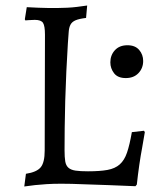

<svg xmlns="http://www.w3.org/2000/svg" viewBox="-20 -666 573 696"><path d="M202 0Q173 0 149 1.5Q125 3 107 5Q86 8 68 10L74 -36Q113 -42 127.5 -59.5Q142 -77 142 -120L143 -540Q143 -572 136 -583Q129 -594 106 -594Q101 -594 95 -593.5Q89 -593 84 -593Q78 -592 72 -592L70 -596L77 -640Q99 -639 119 -638Q136 -637 155.5 -637Q175 -637 189 -637Q205 -637 224 -638Q243 -639 259 -641Q277 -643 296 -646L292 -601Q267 -598 254 -592.5Q241 -587 235.5 -576.5Q230 -566 229 -549.5Q228 -533 226 -508Q223 -461 220.5 -407.5Q218 -354 216.5 -302Q215 -250 214.5 -203Q214 -156 214 -122Q214 -96 216.5 -81Q219 -66 228 -58Q237 -50 254 -47.5Q271 -45 299 -45Q342 -45 369.5 -50Q397 -55 414 -70Q431 -85 440.5 -113Q450 -141 458 -187L502 -192L505 -187Q500 -160 495 -129Q490 -103 485 -68.5Q480 -34 476 3L471 9Q420 7 372 5Q331 4 284 2Q237 0 202 0ZM436 -383Q407 -383 393.5 -400.5Q380 -418 380 -440Q380 -466 396.5 -484Q413 -502 442 -502Q470 -502 484.5 -485Q499 -468 499 -445Q499 -419 482 -401Q465 -383 436 -383Z"/></svg>

Font: Alegreya
Style: Regular
Weight: 400
Designer: Juan Pablo del Peral
Foundry: Juan Pablo del Peral
Version: Version 1.003